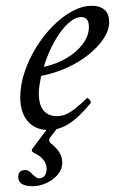

<svg xmlns="http://www.w3.org/2000/svg" viewBox="-20 -436 397 663"><path d="M148 13Q102 13 76 -17Q50 -47 50 -100Q50 -143 65 -187.5Q80 -232 105 -272.5Q130 -313 162 -345.5Q194 -378 229 -397Q264 -416 297 -416Q326 -416 341.5 -401.5Q357 -387 357 -360Q357 -332 338 -303Q319 -274 286 -247.5Q253 -221 211 -202Q169 -183 122 -174Q118 -154 116 -139.5Q114 -125 114 -113Q114 -75 130 -55Q146 -35 176 -35Q192 -35 206 -40.5Q220 -46 237.5 -59.5Q255 -73 279 -96Q281 -99 285 -96Q289 -93 292 -88Q295 -83 293 -80Q253 -31 218.5 -9Q184 13 148 13ZM131 -205Q176 -215 211 -236Q246 -257 266.5 -285Q287 -313 287 -343Q287 -360 280.5 -368.5Q274 -377 260 -377Q239 -377 215 -355Q191 -333 169 -294.5Q147 -256 131 -205ZM93 207Q43 207 43 175Q43 163 49 157Q55 151 68 151Q79 151 92 166Q108 180 113 180Q127 180 134 171Q141 162 141 146Q141 130 130 116Q119 102 96 91Q86 86 92 77L150 0H183L153 39Q149 44 150 50Q151 56 158 61Q177 76 186 92Q195 108 195 125Q195 149 179 167.5Q163 186 139.5 196.5Q116 207 93 207Z"/></svg>

Font: Junicode VF
Style: Italic
Weight: 400
Italic angle: -11°
Designer: Peter S. Baker
Version: Version 2.209